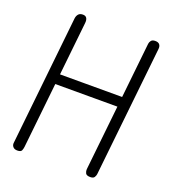

<svg xmlns="http://www.w3.org/2000/svg" viewBox="-139 -879 892 987"><g transform="rotate(20 307.0 -386.0)"><path d="M67 0Q51 0 43 -9.5Q35 -19 37 -32L112 -740Q114 -754 122 -763Q130 -772 146 -772Q161 -772 167 -762Q173 -752 171 -735L96 -30Q95 -21 91 -10.5Q87 0 67 0ZM109 -388 115 -443H506L500 -388ZM466 0Q445 0 440 -11Q435 -22 436 -32L512 -746Q513 -755 519.5 -763.5Q526 -772 542 -772Q559 -772 566 -762.5Q573 -753 571 -738L495 -26Q494 -18 488.5 -9Q483 0 466 0Z"/></g></svg>

Font: Edu NSW ACT Foundation
Style: Regular
Weight: 400
Designer: Tina and Corey Anderson
Foundry: Google for Education
Version: Version 1.003